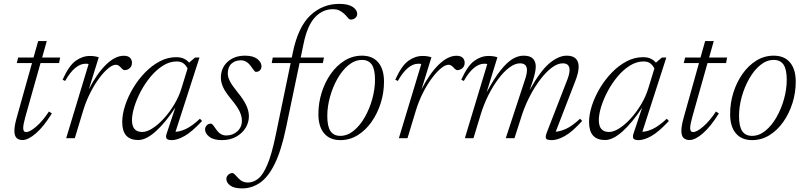

<svg xmlns="http://www.w3.org/2000/svg" viewBox="-20 -730 4254 1014"><path d="M113.5 -111.5Q102.5 -71.5 102.5 -53.5Q102.5 -32.5 118 -32.5Q137.5 -32.5 171.8 -62Q206 -91.5 238.5 -141L254 -131Q210.5 -61 169.8 -25.8Q129 9.5 99 9.5Q78.5 9.5 67.2 -1.8Q56 -13 56 -39.5Q56 -65.5 68 -108L149 -397H68.5L76 -426H157L181.5 -513H227L202.5 -426H297.5L292 -397H194Z M448 -392Q445.5 -392.5 442 -393Q438.5 -393.5 432.5 -393.5Q375.5 -393.5 324 -302.5L310.5 -309Q343.5 -382.5 379.2 -408.5Q415 -434.5 454.5 -434.5Q481 -434.5 501.5 -427.5L449 -258Q492 -342 540.2 -388.8Q588.5 -435.5 633.5 -435.5Q656 -435.5 666.5 -425Q677 -414.5 677 -398.5Q677 -380.5 665 -370Q653 -359.5 638 -359.5Q630.5 -359.5 619 -372.5Q613.5 -379 606.8 -383.5Q600 -388 592 -388Q574.5 -388 551 -368.5Q527.5 -349 502.8 -315.5Q478 -282 456.2 -238.8Q434.5 -195.5 420 -148.5L375 0H329.5Z M861 -27 906 -162Q853.5 -82 802.5 -36.2Q751.5 9.5 710 9.5Q625.5 9.5 625.5 -85Q625.5 -126 640.8 -172.8Q656 -219.5 683 -264.8Q710 -310 746 -347Q782 -384 823.8 -406Q865.5 -428 910 -428Q934.5 -428 951 -420.2Q967.5 -412.5 979.5 -398.5L980 -400.5L1010 -426H1033.5L907 -34Q930.5 -34.5 962.2 -49.2Q994 -64 1036 -103L1047 -91Q994 -34 955.2 -12Q916.5 10 887.5 10Q865 10 859.5 1.2Q854 -7.5 861 -27ZM677 -95.5Q677 -33 731 -33Q755 -33 785 -52Q815 -71 845.2 -104Q875.5 -137 900.5 -178.8Q925.5 -220.5 939 -265.5L970.5 -368Q962.5 -385 949 -395.2Q935.5 -405.5 913 -405.5Q876 -405.5 841 -383.5Q806 -361.5 776.2 -326Q746.5 -290.5 724.2 -248.8Q702 -207 689.5 -166.5Q677 -126 677 -95.5Z M1093.5 -77Q1100 -77 1106.2 -68.2Q1112.5 -59.5 1123.5 -44Q1144.5 -14.5 1174.5 -14.5Q1209.5 -14.5 1233.5 -36.5Q1257.5 -58.5 1257.5 -92.5Q1257.5 -115 1246 -140.2Q1234.5 -165.5 1202 -205Q1169 -244.5 1157.8 -270.5Q1146.5 -296.5 1146.5 -319Q1146.5 -371.5 1182.2 -403.8Q1218 -436 1273.5 -436Q1317 -436 1339 -418.5Q1361 -401 1361 -380Q1361 -367.5 1353.2 -359Q1345.5 -350.5 1331.5 -350.5Q1326.5 -350.5 1320.8 -358.8Q1315 -367 1304 -381.5Q1282 -411.5 1252.5 -411.5Q1222 -411.5 1202.5 -393.8Q1183 -376 1183 -341.5Q1183 -323 1194.5 -300.5Q1206 -278 1237 -240Q1268 -202 1281.2 -172.5Q1294.5 -143 1294.5 -116Q1294.5 -82.5 1276.5 -53.8Q1258.5 -25 1226.5 -7.5Q1194.5 10 1152.5 10Q1107.5 10 1085.2 -7.8Q1063 -25.5 1063 -46Q1063 -59 1071.8 -68Q1080.5 -77 1093.5 -77Z M1491.5 -59.5Q1466 64 1431.2 134.8Q1396.5 205.5 1353 235.2Q1309.5 265 1258.5 265Q1217 265 1196.2 250Q1175.5 235 1175.5 215Q1175.5 202.5 1185.2 193.2Q1195 184 1207.5 184Q1213.5 184 1220.8 192Q1228 200 1239.5 212Q1251 224 1263.2 229Q1275.5 234 1289 234Q1318 234 1343.8 213.5Q1369.5 193 1392.2 139.2Q1415 85.5 1435.5 -13.5L1515 -397H1415L1420.5 -426H1521L1526.5 -453Q1554.5 -588 1619 -648.8Q1683.5 -709.5 1771.5 -709.5Q1819 -709.5 1842.8 -693.5Q1866.5 -677.5 1866.5 -656.5Q1866.5 -644 1856.5 -635.2Q1846.5 -626.5 1832.5 -626.5Q1824.5 -626.5 1815.8 -637.8Q1807 -649 1794.5 -660Q1781.5 -671 1768.8 -676.2Q1756 -681.5 1738 -681.5Q1684 -681.5 1643.5 -638.5Q1603 -595.5 1583 -498L1568 -426H1691L1685 -397H1562Z M1891.5 -436Q1947.5 -436 1977.8 -400.2Q2008 -364.5 2008 -298.5Q2008 -240 1990.5 -185Q1973 -130 1942 -86Q1911 -42 1869 -16Q1827 10 1777.5 10Q1722 10 1691.8 -25.8Q1661.5 -61.5 1661.5 -127.5Q1661.5 -186 1678.8 -241Q1696 -296 1727 -340Q1758 -384 1800 -410Q1842 -436 1891.5 -436ZM1777 -12.5Q1815 -12.5 1848.2 -39.8Q1881.5 -67 1906.8 -111.5Q1932 -156 1946.2 -207.8Q1960.5 -259.5 1960.5 -308.5Q1960.5 -364 1943.5 -388.8Q1926.5 -413.5 1892 -413.5Q1854 -413.5 1820.8 -386.2Q1787.5 -359 1762.2 -314.5Q1737 -270 1722.8 -218.2Q1708.5 -166.5 1708.5 -117.5Q1708.5 -62 1725.5 -37.2Q1742.5 -12.5 1777 -12.5Z M2205 -392Q2202.5 -392.5 2199 -393Q2195.5 -393.5 2189.5 -393.5Q2132.5 -393.5 2081 -302.5L2067.5 -309Q2100.5 -382.5 2136.2 -408.5Q2172 -434.5 2211.5 -434.5Q2238 -434.5 2258.5 -427.5L2206 -258Q2249 -342 2297.2 -388.8Q2345.5 -435.5 2390.5 -435.5Q2413 -435.5 2423.5 -425Q2434 -414.5 2434 -398.5Q2434 -380.5 2422 -370Q2410 -359.5 2395 -359.5Q2387.5 -359.5 2376 -372.5Q2370.5 -379 2363.8 -383.5Q2357 -388 2349 -388Q2331.5 -388 2308 -368.5Q2284.5 -349 2259.8 -315.5Q2235 -282 2213.2 -238.8Q2191.5 -195.5 2177 -148.5L2132 0H2086.5Z M3054.5 -91.5Q3002.5 -33.5 2963.2 -11.8Q2924 10 2895 10Q2868 10 2863.5 1.2Q2859 -7.5 2868.5 -32L2977 -311.5Q2988 -340.5 2988 -360.5Q2988 -395.5 2952 -395.5Q2925 -395.5 2895.2 -373.5Q2865.5 -351.5 2836 -313.5Q2806.5 -275.5 2781.2 -227.8Q2756 -180 2738.5 -129L2697 0H2651L2753 -310.5Q2763 -340 2763 -359.5Q2763 -395.5 2726 -395.5Q2700 -395.5 2670.8 -374Q2641.5 -352.5 2612.8 -314.5Q2584 -276.5 2559.2 -227.2Q2534.5 -178 2518 -123L2480.5 0H2435L2553.5 -392Q2551 -392.5 2547.5 -393Q2544 -393.5 2538 -393.5Q2481 -393.5 2429.5 -302.5L2416 -309Q2449 -382.5 2484.8 -408.5Q2520.5 -434.5 2560 -434.5Q2586.5 -434.5 2607 -427.5L2550 -242.5Q2590.5 -317 2624 -359Q2657.5 -401 2687 -418.5Q2716.5 -436 2744.5 -436Q2779.5 -436 2794.5 -420.5Q2809.5 -405 2809.5 -378.5Q2809.5 -363 2805 -343.5Q2800.5 -324 2793 -300L2777 -254Q2834.5 -357 2882.5 -396.5Q2930.5 -436 2973 -436Q3005.5 -436 3020.8 -420.5Q3036 -405 3036 -377.5Q3036 -348 3019.5 -305L2915 -34.5Q2938 -35.5 2969.8 -49.8Q3001.5 -64 3043.5 -103Z M3326.5 -27 3371.5 -162Q3319 -82 3268 -36.2Q3217 9.5 3175.5 9.5Q3091 9.5 3091 -85Q3091 -126 3106.2 -172.8Q3121.5 -219.5 3148.5 -264.8Q3175.5 -310 3211.5 -347Q3247.5 -384 3289.2 -406Q3331 -428 3375.5 -428Q3400 -428 3416.5 -420.2Q3433 -412.5 3445 -398.5L3445.5 -400.5L3475.5 -426H3499L3372.5 -34Q3396 -34.5 3427.8 -49.2Q3459.5 -64 3501.5 -103L3512.5 -91Q3459.5 -34 3420.8 -12Q3382 10 3353 10Q3330.5 10 3325 1.2Q3319.5 -7.5 3326.5 -27ZM3142.5 -95.5Q3142.5 -33 3196.5 -33Q3220.5 -33 3250.5 -52Q3280.5 -71 3310.8 -104Q3341 -137 3366 -178.8Q3391 -220.5 3404.5 -265.5L3436 -368Q3428 -385 3414.5 -395.2Q3401 -405.5 3378.5 -405.5Q3341.5 -405.5 3306.5 -383.5Q3271.5 -361.5 3241.8 -326Q3212 -290.5 3189.8 -248.8Q3167.5 -207 3155 -166.5Q3142.5 -126 3142.5 -95.5Z M3636 -111.5Q3625 -71.5 3625 -53.5Q3625 -32.5 3640.5 -32.5Q3660 -32.5 3694.2 -62Q3728.5 -91.5 3761 -141L3776.5 -131Q3733 -61 3692.2 -25.8Q3651.5 9.5 3621.5 9.5Q3601 9.5 3589.8 -1.8Q3578.5 -13 3578.5 -39.5Q3578.5 -65.5 3590.5 -108L3671.5 -397H3591L3598.5 -426H3679.5L3704 -513H3749.5L3725 -426H3820L3814.5 -397H3716.5Z M4066 -436Q4122 -436 4152.2 -400.2Q4182.5 -364.5 4182.5 -298.5Q4182.5 -240 4165 -185Q4147.5 -130 4116.5 -86Q4085.5 -42 4043.5 -16Q4001.5 10 3952 10Q3896.5 10 3866.2 -25.8Q3836 -61.5 3836 -127.5Q3836 -186 3853.2 -241Q3870.5 -296 3901.5 -340Q3932.5 -384 3974.5 -410Q4016.5 -436 4066 -436ZM3951.5 -12.5Q3989.5 -12.5 4022.8 -39.8Q4056 -67 4081.2 -111.5Q4106.5 -156 4120.8 -207.8Q4135 -259.5 4135 -308.5Q4135 -364 4118 -388.8Q4101 -413.5 4066.5 -413.5Q4028.5 -413.5 3995.2 -386.2Q3962 -359 3936.8 -314.5Q3911.5 -270 3897.2 -218.2Q3883 -166.5 3883 -117.5Q3883 -62 3900 -37.2Q3917 -12.5 3951.5 -12.5Z"/></svg>

Font: Newsreader Text Light
Style: Italic
Weight: 300
Italic angle: -17°
Designer: Hugues Gentile
Foundry: Production Type
Version: Version 1.001